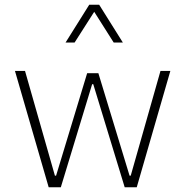

<svg xmlns="http://www.w3.org/2000/svg" viewBox="-20 -789 779 809"><path d="M397.9 -769H356L256.3 -609.9H294.4L377 -739.3L459 -609.9H497.6ZM525.9 -48.8 394.5 -480.5H347.2L216.3 -48.8H211.4L85.4 -490.2H43L185.1 0H236.3L368.2 -434.1H373L505.4 0H556.2L697.8 -490.2H656.2L530.8 -48.8Z"/></svg>

Font: Estedad ExtraLight
Style: Regular
Weight: 200
Designer: Amin Abedi
Version: Version 7.3